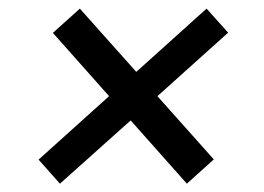

<svg xmlns="http://www.w3.org/2000/svg" viewBox="-20 -512 621 452"><path d="M300.8 -342.8 466.3 -491.7 517.1 -435.1 350.6 -285.6 483.4 -136.7 419.9 -79.6 287.6 -228.5 121.1 -79.6 70.8 -136.2 236.8 -285.6 104.5 -434.6 168 -491.7Z"/></svg>

Font: Proza Libre
Style: Medium Italic
Weight: 500
Designer: Jasper de Waard
Foundry: Jasper de Waard
Version: Version 1.000; ttfautohint (v1.4.1.8-43bc)